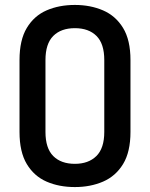

<svg xmlns="http://www.w3.org/2000/svg" viewBox="-20 -751 606 777"><path d="M283 6Q219 6 168.5 -16Q118 -38 88.5 -87Q59 -136 59 -217V-508Q59 -589 88.5 -638Q118 -687 168.5 -709Q219 -731 283 -731Q346 -731 397 -709Q448 -687 478 -638Q508 -589 508 -508V-217Q508 -136 478 -87Q448 -38 397 -16Q346 6 283 6ZM283 -88Q338 -88 370 -119.5Q402 -151 402 -217V-508Q402 -574 370.5 -605.5Q339 -637 283 -637Q227 -637 195.5 -605.5Q164 -574 164 -508V-217Q164 -151 195.5 -119.5Q227 -88 283 -88Z"/></svg>

Font: Dosis ExtraLight SemiBold
Style: Regular
Weight: 600
Version: Version 3.001; ttfautohint (v1.8.2)